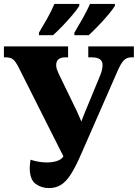

<svg xmlns="http://www.w3.org/2000/svg" viewBox="-20 -951 704 981"><path d="M230 10Q191 10 161.5 -12Q132 -34 132 -93Q132 -102 133 -112.5Q134 -123 136 -135Q157 -128 178.5 -124.5Q200 -121 220 -121Q248 -121 271 -128.5Q294 -136 304 -152L76 -605Q61 -635 48 -646.5Q35 -658 10 -658H0V-714H328V-658H314Q267 -658 267 -618Q267 -608 270.5 -597.5Q274 -587 280 -574L375 -378Q380 -365 385.5 -353.5Q391 -342 396 -330Q403 -351 413 -375L492 -566Q499 -583 501.5 -596Q504 -609 504 -619Q504 -658 449 -658H431V-714H664V-658H651Q628 -658 612.5 -642.5Q597 -627 578 -582L393 -160Q366 -98 342 -60.5Q318 -23 291.5 -6.5Q265 10 230 10ZM360 -784Q380 -817 402.5 -857Q425 -897 440 -931H567V-921Q557 -904 533 -875.5Q509 -847 481.5 -818.5Q454 -790 433 -771H360ZM179 -784Q199 -817 221.5 -857Q244 -897 258 -931H385V-921Q375 -904 351 -875.5Q327 -847 299.5 -818.5Q272 -790 251 -771H179Z"/></svg>

Font: Noto Serif SemiCondensed ExtraBold
Style: Regular
Weight: 800
Width: 4
Designer: Monotype Design Team
Foundry: Monotype Imaging Inc.
Version: Version 2.015